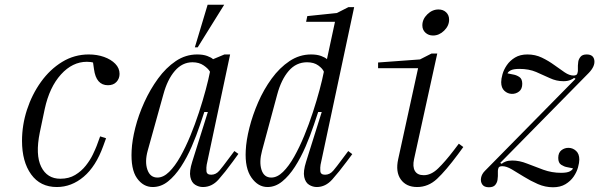

<svg xmlns="http://www.w3.org/2000/svg" viewBox="-20 -780 2540 811"><path d="M220 10Q150 10 111.5 -43.5Q73 -97 73 -185Q73 -252 94 -316.5Q115 -381 153 -434Q191 -487 242.5 -518.5Q294 -550 355 -550Q390 -550 419.5 -539.5Q449 -529 467 -510.5Q485 -492 485 -468Q485 -448 472 -434Q459 -420 436 -420Q386 -420 377 -488L373 -516Q370 -517 363 -518Q356 -519 347 -519Q286 -519 237.5 -465.5Q189 -412 169 -320L148 -220Q129 -126 154 -75.5Q179 -25 235 -25Q271 -25 297.5 -41Q324 -57 342.5 -80.5Q361 -104 372 -127Q383 -150 388 -163L403 -204L428 -196L416 -163Q385 -77 333.5 -33.5Q282 10 220 10Z M625 10Q585 10 558.5 -27.5Q532 -65 536 -144Q538 -187 551.5 -240.5Q565 -294 589.5 -348Q614 -402 647.5 -448Q681 -494 722.5 -522Q764 -550 813 -550Q838 -550 855.5 -543.5Q873 -537 880 -530L928 -550H952L853 -84Q851 -73 852 -57.5Q853 -42 872 -42Q892 -42 906.5 -59Q921 -76 943 -106L970 -142L987 -130L963 -97Q931 -53 903 -21.5Q875 10 837 10Q820 10 804.5 0.5Q789 -9 784 -32.5Q779 -56 792 -97L858 -307H843L825 -253Q810 -208 790 -161.5Q770 -115 744.5 -76Q719 -37 689.5 -13.5Q660 10 625 10ZM645 -30Q670 -30 694.5 -54Q719 -78 741.5 -118Q764 -158 784 -206.5Q804 -255 820.5 -305.5Q837 -356 849 -401Q861 -446 867 -477Q860 -490 840.5 -503.5Q821 -517 793 -517Q750 -517 718.5 -480.5Q687 -444 670 -381L604 -144Q591 -97 602.5 -63.5Q614 -30 645 -30ZM803 -580 857 -760H927L815 -580Z M1110 10Q1070 10 1042 -30Q1014 -70 1018 -144Q1020 -187 1033.5 -240.5Q1047 -294 1070.5 -348Q1094 -402 1127.5 -448Q1161 -494 1203 -522Q1245 -550 1294 -550Q1319 -550 1336.5 -543.5Q1354 -537 1361 -530L1395 -688H1273L1278 -712L1403 -725L1452 -750H1476L1334 -84Q1332 -73 1333 -57.5Q1334 -42 1353 -42Q1373 -42 1387.5 -59Q1402 -76 1424 -106L1451 -142L1468 -129L1444 -97Q1412 -54 1383.5 -22Q1355 10 1318 10Q1301 10 1285.5 0.5Q1270 -9 1265 -32.5Q1260 -56 1273 -97L1339 -307H1324L1306 -253Q1291 -208 1271 -161.5Q1251 -115 1226 -76Q1201 -37 1172 -13.5Q1143 10 1110 10ZM1126 -30Q1151 -30 1175.5 -54Q1200 -78 1222.5 -118Q1245 -158 1265 -206.5Q1285 -255 1301.5 -305.5Q1318 -356 1330 -401Q1342 -446 1348 -477Q1343 -490 1324.5 -503.5Q1306 -517 1277 -517Q1231 -517 1199.5 -480.5Q1168 -444 1151 -381L1087 -144Q1074 -96 1084.5 -63Q1095 -30 1126 -30Z M1809 -630Q1790 -630 1777 -642Q1764 -654 1764 -673Q1764 -699 1785 -719.5Q1806 -740 1832 -740Q1852 -740 1864.5 -728Q1877 -716 1877 -697Q1877 -671 1856 -650.5Q1835 -630 1809 -630ZM1742 10Q1696 10 1673 -22Q1650 -54 1662 -108L1746 -492H1577V-516L1754 -529L1803 -554H1827L1729 -108Q1722 -76 1732.5 -58Q1743 -40 1770 -40Q1801 -40 1830.5 -68.5Q1860 -97 1896 -144L1918 -173L1937 -159L1915 -129Q1863 -59 1826 -24.5Q1789 10 1742 10Z M2045 11Q2025 11 2017 -1Q2009 -13 2012 -29Q2015 -45 2028 -58L2411 -447L2405 -451Q2401 -447 2389 -442Q2377 -437 2360 -437Q2330 -437 2302.5 -450Q2275 -463 2244.5 -476Q2214 -489 2174 -489Q2148 -489 2136.5 -482.5Q2125 -476 2124 -470L2149 -465Q2161 -463 2173.5 -455Q2186 -447 2186 -426Q2186 -404 2172.5 -393.5Q2159 -383 2141.5 -383.5Q2124 -384 2110.5 -396.5Q2097 -409 2097 -433Q2097 -447 2102.5 -466.5Q2108 -486 2121 -505Q2134 -524 2155.5 -537Q2177 -550 2208 -550Q2241 -550 2269 -536.5Q2297 -523 2321 -505.5Q2345 -488 2365 -474.5Q2385 -461 2402 -461Q2416 -461 2418.5 -469Q2421 -477 2421 -481V-503Q2421 -508 2422.5 -519Q2424 -530 2432 -540Q2440 -550 2458 -550Q2487 -550 2490.5 -525Q2494 -500 2467 -472L2093 -92L2099 -88Q2104 -93 2115.5 -97.5Q2127 -102 2144 -102Q2174 -102 2206.5 -89Q2239 -76 2275 -63Q2311 -50 2350 -50Q2376 -50 2387.5 -56.5Q2399 -63 2400 -69L2375 -74Q2363 -76 2350.5 -84Q2338 -92 2338 -113Q2338 -135 2351.5 -145.5Q2365 -156 2382.5 -155.5Q2400 -155 2413.5 -142.5Q2427 -130 2427 -106Q2427 -93 2421.5 -73Q2416 -53 2403 -34Q2390 -15 2368.5 -2Q2347 11 2316 11Q2283 11 2252 -2.5Q2221 -16 2193 -33.5Q2165 -51 2142 -64.5Q2119 -78 2102 -78Q2088 -78 2085.5 -70.5Q2083 -63 2083 -58V-36Q2083 -32 2081.5 -20.5Q2080 -9 2072 1Q2064 11 2045 11Z"/></svg>

Font: Xanh Mono
Style: Italic
Weight: 400
Italic angle: -12°
Monospace: yes
Designer: Lam Bao, Duy Dao
Foundry: Yellow Type Foundry
Version: Version 3.101; ttfautohint (v1.8.3)